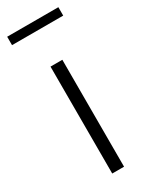

<svg xmlns="http://www.w3.org/2000/svg" viewBox="-181 -691 575 731"><g transform="rotate(-30 106.5 -325.5)"><path d="M80 0V-470H132V0ZM219 -651V-614H-6V-651Z"/></g></svg>

Font: Ek Mukta ExtraLight
Style: Regular
Weight: 275
Designer: Girish Dalvi and Yashodeep Gholap
Foundry: Ek Type
Version: Version 2.538;PS 1.002;hotconv 16.6.51;makeotf.lib2.5.65220;